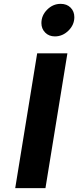

<svg xmlns="http://www.w3.org/2000/svg" viewBox="-20 -977 406 997"><path d="M173 -700H330L216 0H59ZM195 -857Q195 -897 225 -927Q255 -957 295 -957Q327 -957 346.5 -937.5Q366 -918 366 -888Q366 -848 335.5 -818Q305 -788 265 -788Q234 -788 214.5 -808Q195 -828 195 -857Z"/></svg>

Font: Be Vietnam ExtraBold
Style: Italic
Weight: 800
Italic angle: -9.778°
Designer: Gabriel Lam
Foundry: TypeRant
Version: Version 3.000